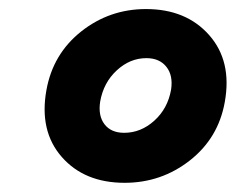

<svg xmlns="http://www.w3.org/2000/svg" viewBox="-20 -767 518 422"><path d="M300.8 -747.1Q389.2 -747.1 439.7 -689.9Q490.2 -632.8 474.1 -543Q460 -463.4 397.2 -414.3Q334.5 -365.2 253.9 -365.2Q165.5 -365.2 115.7 -422.1Q65.9 -479 82 -568.8Q96.2 -648.4 158.4 -697.8Q220.7 -747.1 300.8 -747.1ZM301.8 -639.2Q265.6 -639.2 236.6 -612.3Q207.5 -585.4 200.2 -543.9Q195.3 -512.7 209.7 -493.9Q224.1 -475.1 252.9 -475.1Q289.6 -475.1 319.1 -501.7Q348.6 -528.3 356 -569.8Q360.8 -601.1 345.7 -620.1Q330.6 -639.2 301.8 -639.2Z"/></svg>

Font: Stilu Bold
Style: Italic
Weight: 700
Italic angle: -10°
Designer: Genilson Lima Santos
Foundry: Genilson Lima Santos
Version: Version 1.200;PS 001.200;hotconv 1.0.88;makeotf.lib2.5.64775